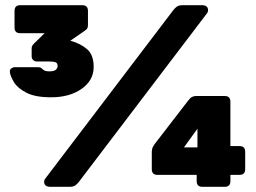

<svg xmlns="http://www.w3.org/2000/svg" viewBox="-20 -720 985 740"><path d="M177 -345Q116 -345 82 -362.5Q48 -380 34 -403Q20 -426 18 -442Q17 -452 24 -456.5Q31 -461 35 -461H86Q96 -461 106 -461Q116 -461 126 -461Q136 -461 140 -457Q144 -453 150 -449Q156 -445 171 -445Q188 -445 195 -451Q202 -457 202 -466Q202 -477 194 -480Q186 -483 171 -483H122Q113 -483 107.5 -489Q102 -495 102 -503V-532Q102 -540 104.5 -544Q107 -548 112 -553L152 -592H58Q36 -592 36 -614V-678Q36 -700 58 -700H297Q319 -700 319 -678V-623Q319 -616 316.5 -611Q314 -606 306 -601L251 -563Q289 -553 315 -531Q341 -509 341 -462Q341 -410 294.5 -377.5Q248 -345 177 -345ZM174 0Q150 0 150 -20Q150 -26 154 -31L648 -681Q655 -690 662.5 -695Q670 -700 684 -700H758Q782 -700 782 -680Q782 -674 778 -669L284 -19Q277 -10 269.5 -5Q262 0 248 0ZM760 0Q738 0 738 -22V-46H587Q565 -46 565 -68V-136Q565 -138 566.5 -146Q568 -154 577 -166L705 -332Q713 -343 720.5 -346.5Q728 -350 735 -350H846Q868 -350 868 -328V-157H903Q925 -157 925 -135V-68Q925 -46 903 -46H868V-22Q868 0 846 0ZM689 -152H741V-224Z"/></svg>

Font: Rubik Black
Style: Regular
Weight: 900
Designer: Hubert and Fischer
Foundry: Hubert and Fischer
Version: Version 2.300;gftools[0.9.30]